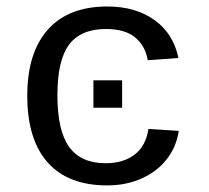

<svg xmlns="http://www.w3.org/2000/svg" viewBox="-20 -558 640 588"><path d="M63.5 -264.6Q63.5 -396.5 126.5 -467.3Q189.5 -538.1 308.6 -538.1Q396 -538.1 453.6 -496.3Q511.2 -454.6 526.4 -380.4L432.6 -373.5Q424.8 -418 393.6 -443.6Q362.3 -469.2 304.7 -469.2Q227.5 -469.2 191.7 -421.4Q155.8 -373.5 155.8 -266.6Q155.8 -158.2 191.7 -108.2Q227.5 -58.1 304.2 -58.1Q356.9 -58.1 391.6 -84Q426.3 -109.9 434.6 -163.1L527.3 -157.2Q521 -110.4 491.9 -72Q462.9 -33.7 415 -12Q367.2 9.8 308.1 9.8Q188.5 9.8 126 -60.5Q63.5 -130.9 63.5 -264.6ZM266.1 -228V-312H354V-228Z"/></svg>

Font: Cousine
Style: Regular
Weight: 400
Monospace: yes
Designer: Steve Matteson
Foundry: Ascender Corporation
Version: Version 1.20